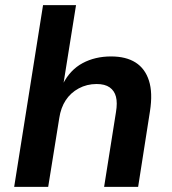

<svg xmlns="http://www.w3.org/2000/svg" viewBox="-20 -725 668 745"><path d="M35 0 147 -705H275L226 -399H224Q252 -454 300.5 -480Q349 -506 411 -506Q469 -506 506 -482.5Q543 -459 558 -412Q573 -365 562 -294L516 0H384L430 -290Q436 -326 430 -349.5Q424 -373 405.5 -386Q387 -399 355 -399Q317 -399 285.5 -382Q254 -365 235 -336Q216 -307 210 -267L167 0Z"/></svg>

Font: Nunito Sans 9pt
Style: Bold Italic
Weight: 700
Italic angle: -9°
Version: Version 3.101;gftools[0.9.27]